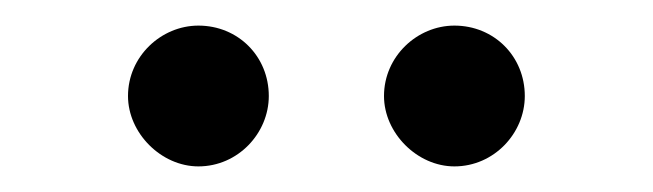

<svg xmlns="http://www.w3.org/2000/svg" viewBox="-20 -735 510 150"><path d="M280 -660C280 -631 306 -605 335 -605C366 -605 390 -631 390 -660C390 -691 366 -715 335 -715C306 -715 280 -691 280 -660ZM80 -660C80 -631 106 -605 135 -605C166 -605 190 -631 190 -660C190 -691 166 -715 135 -715C106 -715 80 -691 80 -660Z"/></svg>

Font: Jost
Style: Regular
Weight: 400
Version: Version 3.710